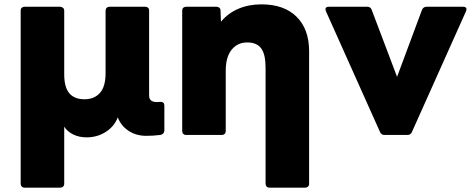

<svg xmlns="http://www.w3.org/2000/svg" viewBox="-20 -578 2179 882"><path d="M652 46Q605 46 570 22.5Q535 -1 521 -39Q506 2 466.5 27.5Q427 53 378 53Q344 53 317 40Q290 27 275 4V266Q275 274 270 279Q265 284 257 284H93Q85 284 80 279Q75 274 75 266V-530Q75 -538 80 -542.5Q85 -547 93 -547H257Q275 -544 275 -530V-237Q275 -177 298.5 -149.5Q322 -122 368 -122Q413 -122 439 -151Q465 -180 465 -242V-529Q465 -537 470 -542Q475 -547 483 -547H647Q655 -547 660 -542.5Q665 -538 665 -530V-139Q665 -121 677.5 -114Q690 -107 715 -110H718Q735 -110 735 -93V19Q735 39 715 42Q684 46 652 46Z M817 24V-530Q817 -538 822 -542.5Q827 -547 835 -547H974Q982 -547 987.5 -542.5Q993 -538 993 -530L995 -478Q1027 -517 1074.5 -537.5Q1122 -558 1181 -558Q1285 -558 1342.5 -501Q1400 -444 1400 -342V266Q1400 274 1395 279Q1390 284 1382 284H1218Q1210 284 1205 279Q1200 274 1200 266V-267Q1200 -328 1180 -355.5Q1160 -383 1116 -383Q1071 -383 1044 -349.5Q1017 -316 1017 -253V24Q1017 32 1012 37Q1007 42 999 42H835Q827 42 822 37Q817 32 817 24Z M1726 29 1477 -527Q1475 -533 1475 -536Q1475 -547 1491 -547H1667Q1682 -547 1687 -534L1804 -225L1919 -534Q1926 -547 1939 -547H2107Q2123 -547 2123 -536Q2123 -533 2121 -527L1872 29Q1866 42 1852 42H1746Q1732 42 1726 29Z"/></svg>

Font: LINE Seed JP_TTF ExtraBold
Style: Regular
Weight: 800
Designer: LY Corporation & Fontrix & Fontworks
Version: Version 1.015